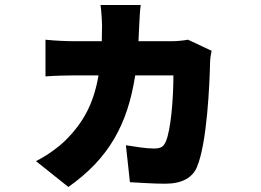

<svg xmlns="http://www.w3.org/2000/svg" viewBox="-20 -659 1040 764"><path d="M822 -457 728 -501C706 -497 682 -495 662 -495H531L534 -559C535 -578 537 -621 540 -639H380C383 -621 386 -574 386 -556L385 -495H275C244 -495 199 -497 161 -501V-355C199 -358 250 -359 275 -359H372C353 -248 313 -173 241 -101C215 -75 165 -38 123 -18L252 85C414 -29 488 -165 518 -359H670C670 -259 659 -140 640 -96C631 -77 623 -68 592 -68C562 -68 519 -75 481 -81L497 66C537 68 587 72 637 72C705 72 746 48 764 5C804 -91 814 -322 816 -413C816 -422 819 -444 822 -457Z"/></svg>

Font: Noto Sans CJK HK Black
Style: Regular
Weight: 900
Designer: Ryoko NISHIZUKA 西塚涼子 (kana, bopomofo & ideographs); Paul D. Hunt (Latin, Greek & Cyrillic); Sandoll Communications 산돌커뮤니
Foundry: Adobe
Version: Version 2.004;hotconv 1.0.118;makeotfexe 2.5.65603